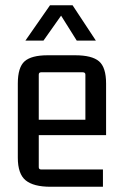

<svg xmlns="http://www.w3.org/2000/svg" viewBox="-20 -708 466 733"><path d="M373 5H173Q108 5 78 -19.5Q48 -44 48 -106V-389Q48 -451 74 -474Q100 -497 162 -497H267Q331 -497 358 -474Q385 -451 385 -389V-192H118V-251H306V-423Q306 -432 296 -432H137Q128 -432 128 -423V-70Q128 -61 137 -61H373ZM257 -688 346 -553H273L209 -655H218L146 -553H77L171 -688Z"/></svg>

Font: Gemunu Libre ExtraLight
Style: Regular
Weight: 400
Version: Version 1.100